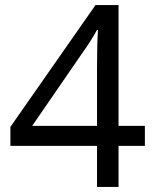

<svg xmlns="http://www.w3.org/2000/svg" viewBox="-20 -738 612 758"><path d="M363 0V-162H21V-237L357 -718H448V-241H552V-162H448V0ZM363 -241V-466Q363 -518 364 -556.5Q365 -595 367 -620H363Q353 -601 337 -576Q321 -551 310 -536L107 -241Z"/></svg>

Font: Noto IKEA Arabic
Style: Regular
Weight: 400
Designer: Monotype Design Team
Foundry: Monotype Imaging Inc.
Version: Version 1.200